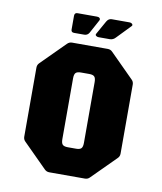

<svg xmlns="http://www.w3.org/2000/svg" viewBox="-78 -738 678 802"><g transform="rotate(10 261.0 -337.5)"><path d="M185 0Q173.5 0 165 -8.5L65 -108.5Q56.5 -116.5 56.5 -128.5V-421.5Q56.5 -433.5 65 -441.5L165 -541.5Q173.5 -550 185 -550H336.5Q348.5 -550 356.5 -541.5L456.5 -441.5Q465 -433.5 465 -421.5V-128.5Q465 -116.5 456.5 -108.5L356.5 -8.5Q348.5 0 336.5 0ZM243.5 -116.5H278.5Q294.5 -116.5 300.5 -123Q306.5 -129.5 306.5 -146V-404Q306.5 -420.5 300.5 -427Q294.5 -433.5 278.5 -433.5H243.5Q227 -433.5 221 -427Q215 -420.5 215 -404V-146Q215 -129.5 221 -123Q227 -116.5 243.5 -116.5ZM290 -591.5Q283.5 -591.5 279.2 -595.2Q275 -599 277.5 -603.5L310 -661.5Q318 -675 331 -675H406Q414 -675 418.2 -670.5Q422.5 -666 418.5 -661.5L362.5 -603.5Q352 -591.5 337.5 -591.5ZM186 -591.5Q173.5 -591.5 173.5 -603.5V-661.5Q173.5 -675 186 -675H269Q276.5 -675 280.2 -671Q284 -667 281.5 -661.5L250 -603.5Q243 -591.5 229 -591.5Z"/></g></svg>

Font: Jaro
Style: Regular
Weight: 400
Designer: Agyei Archer, Celine Hurka, Mirko Velimirović
Version: Version 1.000